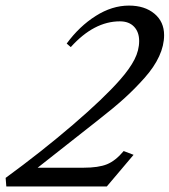

<svg xmlns="http://www.w3.org/2000/svg" viewBox="-74 -671 610 691"><path d="M-51.3 0 -53.7 -30.8Q74.7 -124.5 187.5 -221.2Q300.3 -317.9 358.4 -384.3Q393.1 -423.8 409.9 -456.8Q426.8 -489.7 426.8 -523.4Q426.8 -555.7 408.4 -575Q390.1 -594.2 357.4 -594.2Q264.2 -594.2 180.7 -501.5L166 -514.2Q211.4 -576.2 270.3 -613.5Q329.1 -650.9 390.1 -650.9Q446.8 -650.9 481.7 -621.8Q516.6 -592.8 516.6 -544.4Q516.6 -507.3 498.8 -468.5Q481 -429.7 446 -390.4Q411.1 -351.1 373.3 -316.9Q335.4 -282.7 282.2 -241.2L61.5 -67.4H226.6Q280.3 -67.4 311 -79.8Q341.8 -92.3 371.1 -127.4L406.7 -113.8L310.5 0Z"/></svg>

Font: Elstob 14pt Medium
Style: Italic
Weight: 500
Italic angle: -20°
Designer: Peter S. Baker
Version: Version 1.015